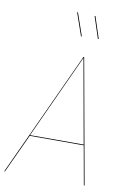

<svg xmlns="http://www.w3.org/2000/svg" viewBox="-100 -973 707 1033"><g transform="rotate(10 253.0 -456.0)"><path d="M395 -212H100L2 0H-2L311 -680H315L437 0H433ZM394 -216 312 -675 101 -216ZM283 -788 279 -786 236 -910 240 -912ZM375 -790 371 -788 332 -907 336 -909Z"/></g></svg>

Font: Fira Sans Condensed Four
Style: Italic
Weight: 100
Width: 3
Italic angle: -8°
Designer: bBox Type GmbH & Carrois Corporate GbR & Edenspiekermann AG
Foundry: bBox Type GmbH & Carrois Corporate GbR & Edenspiekermann AG
Version: Version 4.301